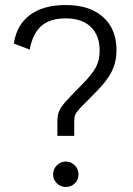

<svg xmlns="http://www.w3.org/2000/svg" viewBox="-20 -732 528 763"><path d="M208 -248Q208 -272 214 -288Q220 -304 239 -326Q258 -348 304 -394Q347 -437 361.5 -465.5Q376 -494 376 -531Q376 -591 341 -625Q306 -659 241 -659Q179 -659 144.5 -629Q110 -599 98 -535L35 -559Q46 -633 99 -672.5Q152 -712 241 -712Q337 -712 390 -664Q443 -616 443 -533Q443 -487 424.5 -449Q406 -411 362 -367Q314 -319 298.5 -302.5Q283 -286 279 -276Q275 -266 275 -248V-192H208ZM191 -39Q191 -60 206 -75Q221 -90 242 -90Q262 -90 277 -75Q292 -60 292 -39Q292 -18 277.5 -3.5Q263 11 242 11Q221 11 206 -3.5Q191 -18 191 -39Z"/></svg>

Font: KoHo
Style: Regular
Weight: 400
Version: Version 1.000; ttfautohint (v1.6)